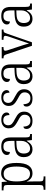

<svg xmlns="http://www.w3.org/2000/svg" viewBox="1270 -1856 825 3406"><g transform="rotate(-90 1683.0 -153.5)"><path d="M19 239V207H33Q70 207 87 195.5Q104 184 104 133V-433Q104 -481 87 -492.5Q70 -504 29 -504H8V-536H157L164 -442H167Q186 -487 220.5 -516.5Q255 -546 312 -546Q403 -546 449 -480.5Q495 -415 495 -273Q495 -127 447.5 -58.5Q400 10 313 10Q257 10 221.5 -17.5Q186 -45 167 -92H164Q165 -71 166 -40.5Q167 -10 167 25V136Q167 185 184 196Q201 207 237 207H256V239ZM305 -34Q370 -34 400.5 -96.5Q431 -159 431 -273Q431 -387 401.5 -444.5Q372 -502 303 -502Q227 -502 197 -441.5Q167 -381 167 -274Q167 -162 196.5 -98Q226 -34 305 -34Z M735 10Q676 10 637 -28.5Q598 -67 598 -148Q598 -227 650 -265Q702 -303 809 -307L886 -310V-372Q886 -413 878.5 -443Q871 -473 849.5 -489.5Q828 -506 787 -506Q729 -506 709.5 -475Q690 -444 690 -391Q636 -391 636 -445Q636 -488 676 -516Q716 -544 789 -544Q871 -544 909.5 -504Q948 -464 948 -375V-111Q948 -62 959.5 -47Q971 -32 1004 -32H1008V0H901L891 -92H886Q870 -66 850.5 -42.5Q831 -19 803.5 -4.5Q776 10 735 10ZM750 -33Q790 -33 820.5 -54Q851 -75 868.5 -109.5Q886 -144 886 -185V-277L819 -274Q731 -271 696.5 -238Q662 -205 662 -145Q662 -95 683 -64Q704 -33 750 -33Z M1243 10Q1169 10 1133.5 -20.5Q1098 -51 1098 -95Q1098 -126 1111.5 -138.5Q1125 -151 1140 -151Q1140 -96 1163.5 -61.5Q1187 -27 1245 -27Q1297 -27 1323.5 -55Q1350 -83 1350 -129Q1350 -153 1341.5 -171.5Q1333 -190 1311 -207Q1289 -224 1248 -245Q1198 -272 1167.5 -295Q1137 -318 1123 -345.5Q1109 -373 1109 -412Q1109 -474 1150.5 -508.5Q1192 -543 1261 -543Q1325 -543 1357.5 -515Q1390 -487 1390 -450Q1390 -426 1378 -412.5Q1366 -399 1344 -399Q1344 -508 1254 -508Q1207 -508 1185 -483Q1163 -458 1163 -421Q1163 -379 1191 -353.5Q1219 -328 1278 -299Q1349 -263 1377 -228Q1405 -193 1405 -138Q1405 -68 1360.5 -29Q1316 10 1243 10Z M1640 10Q1566 10 1530.5 -20.5Q1495 -51 1495 -95Q1495 -126 1508.5 -138.5Q1522 -151 1537 -151Q1537 -96 1560.5 -61.5Q1584 -27 1642 -27Q1694 -27 1720.5 -55Q1747 -83 1747 -129Q1747 -153 1738.5 -171.5Q1730 -190 1708 -207Q1686 -224 1645 -245Q1595 -272 1564.5 -295Q1534 -318 1520 -345.5Q1506 -373 1506 -412Q1506 -474 1547.5 -508.5Q1589 -543 1658 -543Q1722 -543 1754.5 -515Q1787 -487 1787 -450Q1787 -426 1775 -412.5Q1763 -399 1741 -399Q1741 -508 1651 -508Q1604 -508 1582 -483Q1560 -458 1560 -421Q1560 -379 1588 -353.5Q1616 -328 1675 -299Q1746 -263 1774 -228Q1802 -193 1802 -138Q1802 -68 1757.5 -29Q1713 10 1640 10Z M2030 10Q1971 10 1932 -28.5Q1893 -67 1893 -148Q1893 -227 1945 -265Q1997 -303 2104 -307L2181 -310V-372Q2181 -413 2173.5 -443Q2166 -473 2144.5 -489.5Q2123 -506 2082 -506Q2024 -506 2004.5 -475Q1985 -444 1985 -391Q1931 -391 1931 -445Q1931 -488 1971 -516Q2011 -544 2084 -544Q2166 -544 2204.5 -504Q2243 -464 2243 -375V-111Q2243 -62 2254.5 -47Q2266 -32 2299 -32H2303V0H2196L2186 -92H2181Q2165 -66 2145.5 -42.5Q2126 -19 2098.5 -4.5Q2071 10 2030 10ZM2045 -33Q2085 -33 2115.5 -54Q2146 -75 2163.5 -109.5Q2181 -144 2181 -185V-277L2114 -274Q2026 -271 1991.5 -238Q1957 -205 1957 -145Q1957 -95 1978 -64Q1999 -33 2045 -33Z M2421 -453Q2410 -486 2397.5 -495Q2385 -504 2351 -504V-536H2551V-504H2535Q2507 -504 2496 -496Q2485 -488 2485 -471Q2485 -460 2490.5 -442Q2496 -424 2502 -407L2566 -212Q2575 -186 2584.5 -155.5Q2594 -125 2602 -97Q2610 -69 2614 -51Q2620 -71 2634 -112.5Q2648 -154 2666 -208L2726 -382Q2737 -415 2743.5 -436.5Q2750 -458 2750 -471Q2750 -488 2738 -496Q2726 -504 2697 -504H2680V-536H2861V-504H2854Q2834 -504 2823 -499.5Q2812 -495 2804.5 -481.5Q2797 -468 2788 -440L2635 0H2573Z M3050 10Q2991 10 2952 -28.5Q2913 -67 2913 -148Q2913 -227 2965 -265Q3017 -303 3124 -307L3201 -310V-372Q3201 -413 3193.5 -443Q3186 -473 3164.5 -489.5Q3143 -506 3102 -506Q3044 -506 3024.5 -475Q3005 -444 3005 -391Q2951 -391 2951 -445Q2951 -488 2991 -516Q3031 -544 3104 -544Q3186 -544 3224.5 -504Q3263 -464 3263 -375V-111Q3263 -62 3274.5 -47Q3286 -32 3319 -32H3323V0H3216L3206 -92H3201Q3185 -66 3165.5 -42.5Q3146 -19 3118.5 -4.5Q3091 10 3050 10ZM3065 -33Q3105 -33 3135.5 -54Q3166 -75 3183.5 -109.5Q3201 -144 3201 -185V-277L3134 -274Q3046 -271 3011.5 -238Q2977 -205 2977 -145Q2977 -95 2998 -64Q3019 -33 3065 -33Z"/></g></svg>

Font: Noto Serif Armenian SemiCondensed Light
Style: Regular
Weight: 300
Width: 4
Designer: Monotype Design Team
Foundry: Monotype Imaging Inc.
Version: Version 2.008; ttfautohint (v1.8.4.7-5d5b)